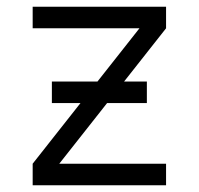

<svg xmlns="http://www.w3.org/2000/svg" viewBox="-20 -550 590 570"><path d="M77 0V-64L394 -466H77V-530H473V-466L156 -64H473V0ZM416 -244H134V-308H416Z"/></svg>

Font: Lode Term
Style: Regular
Weight: 400
Monospace: yes
Designer: Belleve Invis
Foundry: Belleve Invis
Version: Version 29.2.0